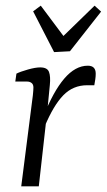

<svg xmlns="http://www.w3.org/2000/svg" viewBox="-20 -658 377 678"><path d="M55 0 92 -290Q94 -302 96 -321Q98 -340 98 -349Q98 -360 91.5 -365Q85 -370 76 -370H34L38 -398Q52 -405 78.5 -412.5Q105 -420 122 -420Q147 -420 153 -404Q159 -388 156 -358L148 -276L117 0ZM133 -246Q168 -335 207 -380.5Q246 -426 290 -426Q304 -426 311 -419Q318 -412 318 -398Q318 -388 316.5 -378Q315 -368 313 -357H288Q238 -357 203.5 -321.5Q169 -286 138 -212ZM337 -617 227 -477 171 -474 97 -618 124 -638 204 -531 314 -638Z"/></svg>

Font: Rasa Light
Style: Italic
Weight: 300
Italic angle: -7.10001°
Designer: Anna Giedrys (Yrsa+Rasa design), David Brezina (Yrsa art-direction, Rasa art-direction, design)
Foundry: Rosetta Type Foundry
Version: Version 2.004